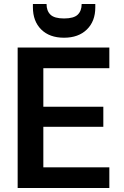

<svg xmlns="http://www.w3.org/2000/svg" viewBox="-20 -937 618 957"><path d="M68 0V-700H525V-597H196V-405H495V-305H196V-103H525V0ZM299 -749Q227 -749 185.5 -790Q144 -831 144 -901V-917H212Q212 -883 231.5 -864Q251 -845 299 -845Q348 -845 367.5 -864Q387 -883 387 -917H455V-900Q455 -831 413 -790Q371 -749 299 -749Z"/></svg>

Font: Firefly Display
Style: Bold
Weight: 700
Designer: Colophon Foundry, Jonny Pinhorn
Foundry: Colophon Foundry
Version: Version 1.200; ttfautohint (v1.8.3)